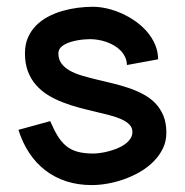

<svg xmlns="http://www.w3.org/2000/svg" viewBox="-20 -532 540 561"><path d="M441.9 -358.7Q441.9 -381.2 433.3 -401.5Q424.6 -421.7 410.1 -438.8Q395.5 -455.9 376.4 -469.4Q357.2 -483 336 -492.6Q314.7 -502.1 292.9 -507.2Q271.1 -512.2 250.9 -512.2Q230.1 -512.2 207.2 -509.3Q184.3 -506.3 162.2 -500Q140.1 -493.6 120.3 -483.1Q100.5 -472.6 85.5 -457.5Q70.5 -442.4 61.7 -422.2Q52.9 -402.1 52.9 -376Q52.9 -346 61.7 -323.1Q70.5 -300.2 85.6 -283.2Q100.8 -266.1 120.8 -253.9Q140.8 -241.7 163.5 -233Q186.2 -224.2 209.9 -217.8Q233.6 -211.4 256.3 -206.2Q279 -200.9 299 -195.7Q319 -190.5 334.2 -183.8Q349.3 -177.1 358.1 -168.1Q366.9 -159 366.9 -146.2Q366.9 -135.5 360.8 -126.6Q354.8 -117.6 345 -110.6Q335.3 -103.6 322.9 -98.5Q310.5 -93.5 297.8 -90.1Q285.1 -86.7 273.3 -85.1Q261.5 -83.4 252.8 -83.4Q225.4 -83.4 206.2 -88.8Q187.1 -94.1 173 -105.8Q159 -117.5 148.1 -135.4Q137.3 -153.3 126.7 -178.1L33.8 -152.6Q45.9 -114.5 65.8 -84.6Q85.7 -54.7 113 -33.9Q140.2 -13.1 174.3 -2.1Q208.4 8.8 248.6 8.8Q269.7 8.8 294.1 4.5Q318.6 0.2 342.8 -8.4Q367 -17 389.3 -29.9Q411.5 -42.8 428.5 -59.9Q445.5 -77 455.8 -97.9Q466.1 -118.9 466.1 -144.2Q466.1 -173 457.3 -194.1Q448.5 -215.2 433.4 -230.8Q418.3 -246.3 398 -256.9Q377.7 -267.6 355.1 -275.2Q332.5 -282.9 308.3 -288.6Q284.2 -294.2 261.6 -299.8Q239 -305.3 218.7 -311.3Q198.4 -317.3 183.3 -326Q168.2 -334.8 159.4 -346.7Q150.6 -358.6 150.6 -376Q150.6 -384.9 155.8 -391.3Q160.9 -397.8 169.3 -402.3Q177.7 -406.9 188 -409.9Q198.2 -412.9 208.6 -414.6Q219 -416.3 228.2 -416.9Q237.4 -417.6 243.2 -417.6Q254.1 -417.6 266.3 -415.6Q278.5 -413.7 290.3 -409.6Q302.1 -405.5 312.9 -399.3Q323.7 -393.2 332.1 -384.6Q340.4 -376.1 345.5 -365.5Q350.5 -354.9 350.9 -342Z"/></svg>

Font: Saysettha
Style: Regular
Weight: 400
Designer: John M. Durdin
Foundry: Lao Script for Windows
Version: Version 2.201